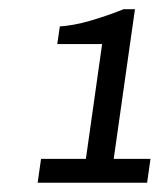

<svg xmlns="http://www.w3.org/2000/svg" viewBox="-20 -816 360 414"><path d="M61.2 -422 68.5 -473.5H165.2L200.2 -721H103.5L109 -759Q138.8 -761 173.6 -771Q208.5 -781 246.8 -796.2H271L225.2 -473.5H304.5L297.2 -422Z"/></svg>

Font: Chivo Medium
Style: Italic
Weight: 500
Italic angle: -8.05°
Designer: Hector Gatti
Foundry: Omnibus-Type
Version: Version 2.002